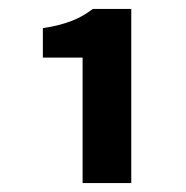

<svg xmlns="http://www.w3.org/2000/svg" viewBox="-20 -785 416 430"><path d="M165 -375V-656H76V-722Q96 -725 111.5 -729Q127 -733 140 -738Q153 -743 164.5 -749.5Q176 -756 188 -765H274V-375Z"/></svg>

Font: TypoPRO Source Sans Pro
Style: Bold
Weight: 700
Designer: Paul D. Hunt
Foundry: Adobe Systems Incorporated
Version: Version 2.020;PS 2.000;hotconv 1.0.86;makeotf.lib2.5.63406